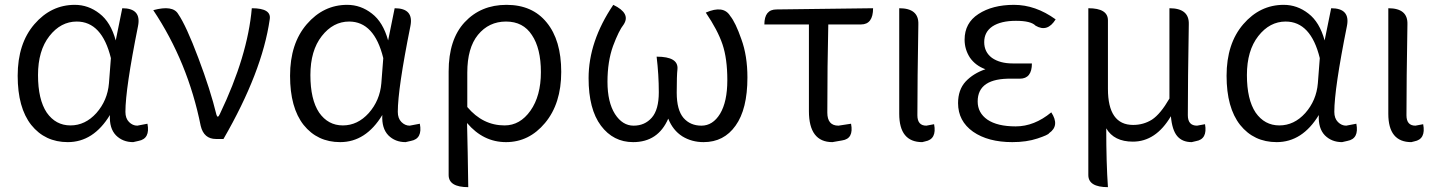

<svg xmlns="http://www.w3.org/2000/svg" viewBox="-20 -574 5944 793"><path d="M260 13Q166 13 109 -58Q53 -129 53 -261Q53 -394 122 -474Q191 -554 289 -554Q345 -554 391 -518Q437 -483 458 -407L485 -540Q565 -540 550 -466Q498 -207 498 -112Q498 -85 513 -70Q528 -55 547 -55L589 -63Q601 -1 552 8L530 13Q487 13 459 -15Q431 -44 434 -99Q366 13 260 13ZM173 -109Q210 -56 271 -56Q332 -56 378 -107Q424 -159 430 -230L438 -334Q401 -485 297 -485Q231 -485 184 -425Q137 -365 137 -264Q137 -163 173 -109Z M872 0Q822 0 809 -54Q756 -318 613 -532Q694 -554 716 -516Q749 -468 799 -335Q849 -203 874 -100Q879 -83 888 -103Q1003 -343 1020 -540Q1102 -540 1094 -494Q1063 -277 903 0Z M1385 13Q1291 13 1234 -58Q1178 -129 1178 -261Q1178 -394 1247 -474Q1316 -554 1414 -554Q1470 -554 1516 -518Q1562 -483 1583 -407L1610 -540Q1690 -540 1675 -466Q1623 -207 1623 -112Q1623 -85 1638 -70Q1653 -55 1672 -55L1714 -63Q1726 -1 1677 8L1655 13Q1612 13 1584 -15Q1556 -44 1559 -99Q1491 13 1385 13ZM1298 -109Q1335 -56 1396 -56Q1457 -56 1503 -107Q1549 -159 1555 -230L1563 -334Q1526 -485 1422 -485Q1356 -485 1309 -425Q1262 -365 1262 -264Q1262 -163 1298 -109Z M1914 199Q1833 199 1833 149V-279Q1833 -411 1899 -482Q1966 -554 2072 -554Q2179 -554 2238 -481Q2298 -408 2298 -277Q2298 -146 2231 -66Q2165 13 2070 13Q1976 13 1909 -66Q1912 48 1914 199ZM2064 -56Q2128 -56 2171 -117Q2214 -178 2214 -276Q2214 -374 2177 -429Q2141 -485 2070 -485Q1999 -485 1954 -430Q1910 -376 1910 -274V-132Q1974 -56 2064 -56Z M2595 13Q2513 13 2462 -55Q2411 -123 2411 -251Q2411 -403 2513 -554Q2586 -519 2556 -473Q2536 -448 2512 -384Q2489 -320 2489 -236Q2489 -152 2520 -103Q2551 -55 2597 -55Q2643 -55 2672 -88Q2701 -121 2701 -193Q2701 -265 2692 -340Q2783 -340 2778 -288Q2775 -263 2775 -191Q2775 -120 2803 -87Q2831 -55 2877 -55Q2924 -55 2954 -104Q2984 -154 2984 -243Q2984 -332 2964 -391Q2944 -450 2895 -522Q2968 -554 2996 -508Q3018 -481 3042 -412Q3067 -344 3067 -254Q3067 -123 3018 -55Q2970 13 2886 13Q2837 13 2798 -11Q2759 -36 2740 -84Q2698 13 2595 13Z M3495 -63Q3507 -1 3458 6L3418 13Q3321 13 3321 -115V-473H3137Q3137 -535 3187 -535L3586 -540Q3586 -473 3536 -473H3401Q3397 -305 3397 -109Q3397 -55 3443 -55L3495 -63Z M3694 -540Q3775 -540 3773 -474Q3769 -240 3769 -98Q3769 -55 3806 -55L3838 -61Q3850 1 3801 10L3789 13Q3694 13 3694 -104V-540Z M4161 13Q4061 13 3999 -30Q3937 -74 3937 -148Q3937 -203 3968 -237Q4000 -271 4050 -288Q4009 -303 3986 -336Q3964 -370 3964 -410Q3964 -479 4021 -516Q4079 -554 4168 -554Q4257 -554 4340 -494Q4306 -439 4257 -468Q4238 -488 4176 -488Q4114 -488 4079 -465Q4045 -442 4045 -400Q4045 -359 4077 -335Q4110 -312 4162 -312H4242Q4242 -249 4192 -249H4159Q4018 -252 4018 -155Q4018 -108 4058 -80Q4099 -52 4175 -52Q4252 -52 4322 -110Q4358 -55 4313 -24Q4310 -17 4265 -2Q4220 13 4161 13Z M4810 -540Q4892 -540 4890 -474Q4886 -240 4886 -98Q4886 -55 4924 -55L4957 -61Q4968 1 4919 9L4902 13Q4863 13 4842 -12Q4821 -37 4816 -94Q4754 11 4659 11Q4581 11 4549 -44Q4549 99 4556 199Q4475 199 4475 149V-540Q4556 -540 4556 -490V-207Q4556 -58 4660 -58Q4703 -58 4738 -80Q4773 -103 4810 -167V-540Z M5253 13Q5159 13 5102 -58Q5046 -129 5046 -261Q5046 -394 5115 -474Q5184 -554 5282 -554Q5338 -554 5384 -518Q5430 -483 5451 -407L5478 -540Q5558 -540 5543 -466Q5491 -207 5491 -112Q5491 -85 5506 -70Q5521 -55 5540 -55L5582 -63Q5594 -1 5545 8L5523 13Q5480 13 5452 -15Q5424 -44 5427 -99Q5359 13 5253 13ZM5166 -109Q5203 -56 5264 -56Q5325 -56 5371 -107Q5417 -159 5423 -230L5431 -334Q5394 -485 5290 -485Q5224 -485 5177 -425Q5130 -365 5130 -264Q5130 -163 5166 -109Z M5714 -540Q5795 -540 5793 -474Q5789 -240 5789 -98Q5789 -55 5826 -55L5858 -61Q5870 1 5821 10L5809 13Q5714 13 5714 -104V-540Z"/></svg>

Font: Swei Half Moon CJK TC
Style: DemiLight
Weight: 350
Version: Version 2.125